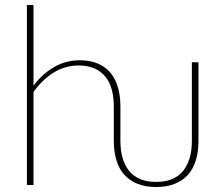

<svg xmlns="http://www.w3.org/2000/svg" viewBox="-20 -743 899 771"><path d="M777 -493V-177.5Q777 -134 766.5 -99.5Q756 -65 734.8 -41.2Q713.5 -17.5 681.5 -4.8Q649.5 8 607 8Q564.5 8 532.5 -4.8Q500.5 -17.5 479.2 -41.2Q458 -65 447.5 -99.5Q437 -134 437 -177.5V-315.5Q437 -354 428.5 -384.5Q420 -415 402.2 -436.2Q384.5 -457.5 358 -468.8Q331.5 -480 295.5 -480Q241.5 -480 195.8 -451.8Q150 -423.5 114.5 -373.5V0H88V-723H114.5V-399Q149 -445.5 196.5 -473.2Q244 -501 300 -501Q341 -501 371.8 -488.2Q402.5 -475.5 422.8 -451.8Q443 -428 453.2 -393.5Q463.5 -359 463.5 -315.5V-177.5Q463.5 -99.5 499.2 -56Q535 -12.5 607 -12.5Q679 -12.5 714.8 -56Q750.5 -99.5 750.5 -177.5V-493Z"/></svg>

Font: Lato ExtraLight
Style: Regular
Weight: 275
Designer: Lukasz Dziedzic with Adam Twardoch and Botio Nikoltchev
Foundry: tyPoland Lukasz Dziedzic
Version: Version 2.015; 2015-08-06; http://www.latofonts.com/